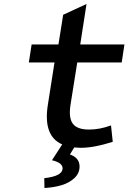

<svg xmlns="http://www.w3.org/2000/svg" viewBox="-20 -735 650 972"><path d="M371.1 -418.9 336.9 -204.1Q326.7 -139.2 348.4 -109.1Q370.1 -79.1 431.2 -79.1Q484.9 -79.1 542 -100.1L550.8 -17.1Q457 13.2 389.2 13.2Q375.5 13.2 356 11.2L334 46.9Q382.8 64 382.8 107.9Q382.8 142.1 356.7 166.5Q330.6 190.9 292.2 202.4Q253.9 213.9 205.1 216.8L204.1 167Q296.9 156.7 296.9 117.2Q296.9 88.9 243.2 76.2L294.9 -3.9Q197.3 -46.4 222.2 -204.1L255.9 -418.9H126L140.1 -509.8H275.9L299.8 -660.2L418 -714.8L386.2 -509.8H609.9L596.2 -418.9Z"/></svg>

Font: Office Code Pro Medium Italic
Style: Regular
Weight: 500
Italic angle: -9°
Designer: Nathan Rutzky & Paul D. Hunt
Foundry: Adobe Systems Incorporated
Version: Version 1.004;PS 001.004;hotconv 1.0.70;makeotf.lib2.5.58329